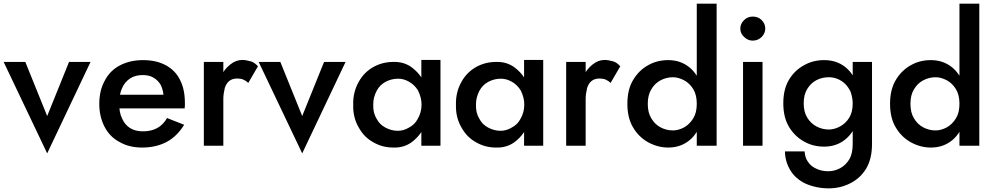

<svg xmlns="http://www.w3.org/2000/svg" viewBox="-21 -800 5461 1054"><path d="M238 42 476 -460H358L238 -163L118 -460H-1Z M759 10Q837 10 896 -22Q952 -53 990 -115L896 -152Q875 -115 842 -97Q809 -79 764 -79Q722 -79 693 -97Q664 -115 649 -150Q632 -184 634 -234Q634 -287 650 -318Q664 -350 694 -370Q722 -388 763 -388Q798 -388 823 -373Q848 -358 863 -331Q877 -297 877 -267Q877 -260 874 -250Q873 -249 873 -248Q872 -247 872 -245L870 -241Q869 -240 869 -238Q868 -237 868 -235L867 -234L900 -280H589V-205H993Q993 -217 994 -218V-235Q994 -310 967 -362Q942 -413 889 -442Q837 -470 764 -470Q693 -470 637 -441Q582 -412 554 -357Q524 -303 524 -230Q524 -160 553 -104Q581 -49 636 -20Q688 10 759 10Z M1205 0V-460H1098V0ZM1342 -345 1395 -436Q1378 -456 1357 -463Q1327 -471 1310 -471Q1274 -471 1243 -446Q1210 -420 1190 -378Q1169 -334 1169 -280L1205 -259Q1205 -283 1213 -317Q1221 -342 1237 -355Q1254 -369 1281 -369Q1301 -369 1315 -363Q1329 -357 1342 -345Z M1638 42 1876 -460H1758L1638 -163L1518 -460H1399Z M2292 0H2397V-471H2292V-375Q2273 -405 2237 -432Q2194 -462 2138 -460Q2080 -460 2030 -433Q1978 -404 1949 -352Q1916 -294 1918 -225Q1916 -154 1949 -99Q1978 -46 2030 -18Q2079 10 2138 10Q2194 12 2237 -18Q2269 -41 2292 -75ZM2272 -147Q2256 -116 2223 -99Q2194 -82 2163 -82Q2128 -82 2096 -99Q2063 -116 2047 -147Q2026 -181 2028 -225Q2027 -264 2047 -302Q2064 -334 2096 -351Q2128 -368 2165 -368Q2196 -368 2225 -351Q2254 -335 2274 -303Q2294 -261 2293 -225Q2293 -183 2272 -147Z M2856 0H2961V-471H2856V-375Q2837 -405 2801 -432Q2758 -462 2702 -460Q2644 -460 2594 -433Q2542 -404 2513 -352Q2480 -294 2482 -225Q2480 -154 2513 -99Q2542 -46 2594 -18Q2643 10 2702 10Q2758 12 2801 -18Q2833 -41 2856 -75ZM2836 -147Q2820 -116 2787 -99Q2758 -82 2727 -82Q2692 -82 2660 -99Q2627 -116 2611 -147Q2590 -181 2592 -225Q2591 -264 2611 -302Q2628 -334 2660 -351Q2692 -368 2729 -368Q2760 -368 2789 -351Q2818 -335 2838 -303Q2858 -261 2857 -225Q2857 -183 2836 -147Z M3194 0V-460H3087V0ZM3331 -345 3384 -436Q3367 -456 3346 -463Q3316 -471 3299 -471Q3263 -471 3232 -446Q3199 -420 3179 -378Q3158 -334 3158 -280L3194 -259Q3194 -283 3202 -317Q3210 -342 3226 -355Q3243 -369 3270 -369Q3290 -369 3304 -363Q3318 -357 3331 -345Z M3913 -780H3804V0H3913ZM3423 -230Q3423 -153 3454 -101Q3485 -48 3537 -19Q3590 10 3647 10Q3705 10 3749 -19Q3792 -47 3818 -102Q3843 -151 3843 -230Q3843 -310 3818 -359Q3792 -413 3749 -441Q3705 -470 3647 -470Q3586 -470 3537 -442Q3486 -414 3454 -360Q3423 -308 3423 -230ZM3554 -151Q3535 -182 3535 -230Q3535 -278 3554 -309Q3574 -343 3605 -359Q3637 -376 3673 -376Q3703 -376 3735 -359Q3766 -342 3785 -310Q3804 -279 3804 -230Q3804 -182 3785 -151Q3765 -118 3735 -101Q3703 -84 3673 -84Q3637 -84 3605 -101Q3574 -117 3554 -151Z M4064 -690Q4043 -670 4043 -643Q4043 -616 4064 -597Q4084 -577 4111 -577Q4140 -577 4160 -597Q4180 -617 4180 -643Q4180 -670 4160 -690Q4141 -709 4111 -709Q4083 -709 4064 -690ZM4165 -460H4058V0H4165Z M4396 31H4288Q4289 89 4319 137Q4347 182 4401 208Q4461 234 4528 234Q4591 234 4645 207Q4700 180 4733 127Q4766 73 4766 -10V-460H4660V-10Q4660 44 4641 75Q4622 107 4590 124Q4559 140 4526 140Q4487 140 4458 125Q4429 112 4413 86Q4398 65 4396 31ZM4393 -442Q4341 -414 4310 -362Q4279 -310 4279 -233Q4279 -156 4310 -104Q4342 -51 4393 -23Q4442 5 4503 5Q4561 5 4605 -24Q4649 -53 4674 -106Q4699 -155 4699 -233Q4699 -312 4674 -361Q4649 -414 4605 -442Q4562 -470 4503 -470Q4442 -470 4393 -442ZM4410 -155Q4391 -186 4391 -233Q4391 -280 4410 -311Q4430 -344 4461 -360Q4492 -376 4529 -376Q4553 -376 4576 -367Q4599 -358 4618 -340Q4637 -321 4649 -295Q4660 -260 4660 -233Q4660 -185 4641 -154Q4622 -123 4591 -106Q4559 -89 4529 -89Q4493 -89 4461 -106Q4429 -123 4410 -155Z M5355 -780H5246V0H5355ZM4865 -230Q4865 -153 4896 -101Q4927 -48 4979 -19Q5032 10 5089 10Q5147 10 5191 -19Q5234 -47 5260 -102Q5285 -151 5285 -230Q5285 -310 5260 -359Q5234 -413 5191 -441Q5147 -470 5089 -470Q5028 -470 4979 -442Q4928 -414 4896 -360Q4865 -308 4865 -230ZM4996 -151Q4977 -182 4977 -230Q4977 -278 4996 -309Q5016 -343 5047 -359Q5079 -376 5115 -376Q5145 -376 5177 -359Q5208 -342 5227 -310Q5246 -279 5246 -230Q5246 -182 5227 -151Q5207 -118 5177 -101Q5145 -84 5115 -84Q5079 -84 5047 -101Q5016 -117 4996 -151Z"/></svg>

Font: NM-font
Style: Medium
Weight: 500
Designer: ""
Foundry: ""
Version: ""